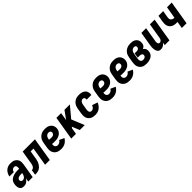

<svg xmlns="http://www.w3.org/2000/svg" viewBox="514 -2246 3971 3971"><g transform="rotate(-45 2500.0 -260.0)"><path d="M129 8Q108 8 88.5 3Q69 -2 54.5 -14.5Q40 -27 31 -44.5Q22 -62 18.5 -81.5Q15 -101 15 -121.5Q15 -142 19 -163Q23 -189 34 -214Q45 -239 65.5 -258.5Q86 -278 111 -290Q136 -302 162 -309.5Q188 -317 214.5 -319Q241 -321 266 -321H311L314 -339Q316 -353 315.5 -368Q315 -383 309 -395Q303 -407 290.5 -414Q278 -421 264 -421Q250 -421 236 -416Q222 -411 211 -400.5Q200 -390 193.5 -377Q187 -364 185 -350H56Q60 -374 69.5 -397Q79 -420 93 -441Q107 -462 126.5 -479.5Q146 -497 169 -508Q192 -519 216 -523.5Q240 -528 264 -528Q292 -528 319 -523.5Q346 -519 369 -506.5Q392 -494 409.5 -474.5Q427 -455 436 -430Q445 -405 445.5 -377Q446 -349 441 -321L388 0H258L271 -80Q259 -61 244 -44Q229 -27 210.5 -15Q192 -3 171 2.5Q150 8 129 8ZM200 -99Q218 -99 235.5 -109Q253 -119 264.5 -134.5Q276 -150 282.5 -168.5Q289 -187 292 -205L293 -214H266Q255 -214 243.5 -213.5Q232 -213 220.5 -211Q209 -209 197.5 -206Q186 -203 175.5 -197Q165 -191 157.5 -181.5Q150 -172 148 -160Q146 -148 148.5 -136Q151 -124 158 -115.5Q165 -107 176.5 -103Q188 -99 200 -99Z M458 0 477 -114Q491 -114 505.5 -119.5Q520 -125 531 -137Q542 -149 548.5 -163Q555 -177 559 -191.5Q563 -206 565.5 -220.5Q568 -235 570 -249Q570 -251 570.5 -252.5Q571 -254 571 -255L572 -258Q572 -259 572 -259.5Q572 -260 572 -261L615 -520H974L888 0H750L817 -406H734L707 -243Q703 -219 698.5 -195.5Q694 -172 685.5 -149.5Q677 -127 664.5 -105Q652 -83 635 -64Q618 -45 596.5 -31Q575 -17 552 -10Q529 -3 505 -1.5Q481 0 458 0Z M1222 8Q1191 8 1161 2.5Q1131 -3 1105.5 -17Q1080 -31 1061.5 -53.5Q1043 -76 1033.5 -104Q1024 -132 1024 -162.5Q1024 -193 1029 -225L1049 -345Q1053 -370 1061.5 -394.5Q1070 -419 1085.5 -441Q1101 -463 1122 -480.5Q1143 -498 1167.5 -509Q1192 -520 1217.5 -524Q1243 -528 1268 -528Q1295 -528 1320.5 -524Q1346 -520 1369 -509.5Q1392 -499 1410 -482Q1428 -465 1439 -443Q1450 -421 1454 -395Q1458 -369 1453 -343Q1450 -320 1439 -298.5Q1428 -277 1411 -259Q1394 -241 1373 -228.5Q1352 -216 1329.5 -209Q1307 -202 1284 -200Q1261 -198 1238 -198Q1217 -198 1196.5 -198.5Q1176 -199 1155 -201Q1152 -183 1153.5 -164.5Q1155 -146 1163 -131Q1171 -116 1187.5 -107.5Q1204 -99 1222 -99Q1236 -99 1250 -102.5Q1264 -106 1276.5 -113.5Q1289 -121 1299.5 -132.5Q1310 -144 1317 -157L1424 -108Q1409 -82 1387 -59Q1365 -36 1337.5 -20.5Q1310 -5 1280.5 1.5Q1251 8 1222 8ZM1248 -304Q1260 -304 1273 -306.5Q1286 -309 1297.5 -316.5Q1309 -324 1316.5 -335.5Q1324 -347 1326 -359Q1328 -372 1325 -384.5Q1322 -397 1313.5 -405.5Q1305 -414 1293 -417.5Q1281 -421 1268 -421Q1251 -421 1233.5 -413.5Q1216 -406 1204 -392Q1192 -378 1185.5 -361Q1179 -344 1176 -327L1173 -308Q1191 -306 1210 -305Q1229 -304 1248 -304Z M1515 0 1601 -520H1739L1711 -346L1837 -520H1995L1795 -281L1909 0H1765L1699 -162L1698 -165L1677 -140L1653 0Z M2217 8Q2186 8 2156.5 2.5Q2127 -3 2102 -17.5Q2077 -32 2059 -54.5Q2041 -77 2032.5 -105Q2024 -133 2024 -163.5Q2024 -194 2029 -225L2049 -345Q2053 -369 2061.5 -393.5Q2070 -418 2084.5 -440Q2099 -462 2119.5 -479.5Q2140 -497 2164 -508.5Q2188 -520 2213.5 -524Q2239 -528 2263 -528Q2289 -528 2314.5 -524.5Q2340 -521 2363 -511.5Q2386 -502 2404.5 -486.5Q2423 -471 2434.5 -449Q2446 -427 2449 -402Q2452 -377 2448 -350Q2448 -349 2447.5 -347Q2447 -345 2447 -344H2310Q2310 -344 2310 -345Q2310 -346 2310 -346Q2312 -359 2311 -371.5Q2310 -384 2304 -394Q2298 -404 2287 -409Q2276 -414 2263 -414Q2248 -414 2232.5 -406.5Q2217 -399 2207 -385.5Q2197 -372 2191.5 -356.5Q2186 -341 2184 -326L2164 -206Q2161 -189 2161 -171.5Q2161 -154 2166.5 -139Q2172 -124 2186 -115Q2200 -106 2217 -106Q2232 -106 2247.5 -112Q2263 -118 2275 -129.5Q2287 -141 2295.5 -155Q2304 -169 2309 -184L2430 -143Q2417 -111 2396 -82Q2375 -53 2346 -31.5Q2317 -10 2283.5 -1Q2250 8 2217 8Z M2722 8Q2691 8 2661 2.5Q2631 -3 2605.5 -17Q2580 -31 2561.5 -53.5Q2543 -76 2533.5 -104Q2524 -132 2524 -162.5Q2524 -193 2529 -225L2549 -345Q2553 -370 2561.5 -394.5Q2570 -419 2585.5 -441Q2601 -463 2622 -480.5Q2643 -498 2667.5 -509Q2692 -520 2717.5 -524Q2743 -528 2768 -528Q2795 -528 2820.5 -524Q2846 -520 2869 -509.5Q2892 -499 2910 -482Q2928 -465 2939 -443Q2950 -421 2954 -395Q2958 -369 2953 -343Q2950 -320 2939 -298.5Q2928 -277 2911 -259Q2894 -241 2873 -228.5Q2852 -216 2829.5 -209Q2807 -202 2784 -200Q2761 -198 2738 -198Q2717 -198 2696.5 -198.5Q2676 -199 2655 -201Q2652 -183 2653.5 -164.5Q2655 -146 2663 -131Q2671 -116 2687.5 -107.5Q2704 -99 2722 -99Q2736 -99 2750 -102.5Q2764 -106 2776.5 -113.5Q2789 -121 2799.5 -132.5Q2810 -144 2817 -157L2924 -108Q2909 -82 2887 -59Q2865 -36 2837.5 -20.5Q2810 -5 2780.5 1.5Q2751 8 2722 8ZM2748 -304Q2760 -304 2773 -306.5Q2786 -309 2797.5 -316.5Q2809 -324 2816.5 -335.5Q2824 -347 2826 -359Q2828 -372 2825 -384.5Q2822 -397 2813.5 -405.5Q2805 -414 2793 -417.5Q2781 -421 2768 -421Q2751 -421 2733.5 -413.5Q2716 -406 2704 -392Q2692 -378 2685.5 -361Q2679 -344 2676 -327L2673 -308Q2691 -306 2710 -305Q2729 -304 2748 -304Z M3222 8Q3191 8 3161 2.5Q3131 -3 3105.5 -17Q3080 -31 3061.5 -53.5Q3043 -76 3033.5 -104Q3024 -132 3024 -162.5Q3024 -193 3029 -225L3049 -345Q3053 -370 3061.5 -394.5Q3070 -419 3085.5 -441Q3101 -463 3122 -480.5Q3143 -498 3167.5 -509Q3192 -520 3217.5 -524Q3243 -528 3268 -528Q3295 -528 3320.5 -524Q3346 -520 3369 -509.5Q3392 -499 3410 -482Q3428 -465 3439 -443Q3450 -421 3454 -395Q3458 -369 3453 -343Q3450 -320 3439 -298.5Q3428 -277 3411 -259Q3394 -241 3373 -228.5Q3352 -216 3329.5 -209Q3307 -202 3284 -200Q3261 -198 3238 -198Q3217 -198 3196.5 -198.5Q3176 -199 3155 -201Q3152 -183 3153.5 -164.5Q3155 -146 3163 -131Q3171 -116 3187.5 -107.5Q3204 -99 3222 -99Q3236 -99 3250 -102.5Q3264 -106 3276.5 -113.5Q3289 -121 3299.5 -132.5Q3310 -144 3317 -157L3424 -108Q3409 -82 3387 -59Q3365 -36 3337.5 -20.5Q3310 -5 3280.5 1.5Q3251 8 3222 8ZM3248 -304Q3260 -304 3273 -306.5Q3286 -309 3297.5 -316.5Q3309 -324 3316.5 -335.5Q3324 -347 3326 -359Q3328 -372 3325 -384.5Q3322 -397 3313.5 -405.5Q3305 -414 3293 -417.5Q3281 -421 3268 -421Q3251 -421 3233.5 -413.5Q3216 -406 3204 -392Q3192 -378 3185.5 -361Q3179 -344 3176 -327L3173 -308Q3191 -306 3210 -305Q3229 -304 3248 -304Z M3717 8Q3686 8 3656.5 3Q3627 -2 3602 -16.5Q3577 -31 3559 -54Q3541 -77 3532.5 -104.5Q3524 -132 3524 -163Q3524 -194 3529 -225L3549 -345Q3553 -370 3562 -395Q3571 -420 3587 -442.5Q3603 -465 3625 -482Q3647 -499 3671.5 -509.5Q3696 -520 3722 -524Q3748 -528 3774 -528Q3799 -528 3823.5 -524.5Q3848 -521 3869.5 -511Q3891 -501 3908 -485Q3925 -469 3935 -447.5Q3945 -426 3947.5 -401.5Q3950 -377 3946 -351Q3944 -337 3938.5 -323Q3933 -309 3923 -297Q3913 -285 3900 -276.5Q3887 -268 3873 -262Q3888 -252 3900.5 -238Q3913 -224 3919.5 -206.5Q3926 -189 3927.5 -169.5Q3929 -150 3925 -130Q3922 -108 3912 -87Q3902 -66 3885.5 -49Q3869 -32 3848 -21Q3827 -10 3805 -3.5Q3783 3 3761 5.5Q3739 8 3717 8ZM3719 -99Q3731 -99 3743.5 -101.5Q3756 -104 3768 -109.5Q3780 -115 3788 -126Q3796 -137 3798 -149Q3801 -163 3796.5 -176.5Q3792 -190 3781.5 -198Q3771 -206 3757 -209Q3743 -212 3729 -212H3671L3688 -319H3747Q3758 -319 3769.5 -321Q3781 -323 3792 -329Q3803 -335 3810 -345Q3817 -355 3819 -367Q3820 -378 3818.5 -388.5Q3817 -399 3810.5 -406.5Q3804 -414 3793.5 -417.5Q3783 -421 3772 -421Q3755 -421 3737 -414Q3719 -407 3706 -393Q3693 -379 3686 -362Q3679 -345 3676 -327L3656 -207Q3654 -194 3653 -181.5Q3652 -169 3654 -156.5Q3656 -144 3660.5 -133Q3665 -122 3673.5 -114Q3682 -106 3694 -102.5Q3706 -99 3719 -99Z M4134 8Q4115 8 4097.5 2.5Q4080 -3 4067.5 -15Q4055 -27 4047.5 -43Q4040 -59 4035.5 -76.5Q4031 -94 4029.5 -112.5Q4028 -131 4028.5 -149.5Q4029 -168 4031.5 -187Q4034 -206 4037 -225L4086 -520H4224L4172 -206Q4170 -195 4169 -184.5Q4168 -174 4168 -163.5Q4168 -153 4170 -143Q4172 -133 4176.5 -124.5Q4181 -116 4190 -111Q4199 -106 4210 -106Q4223 -106 4236 -112Q4249 -118 4258 -128.5Q4267 -139 4272 -152Q4277 -165 4279 -178L4336 -520H4474L4388 0H4250L4260 -65Q4250 -49 4236 -35Q4222 -21 4205.5 -11Q4189 -1 4170.5 3.5Q4152 8 4134 8Z M4750 0 4775 -153Q4766 -152 4757 -151.5Q4748 -151 4739 -151Q4709 -151 4679.5 -158Q4650 -165 4626 -180Q4602 -195 4585.5 -218.5Q4569 -242 4562 -270Q4555 -298 4557 -329Q4559 -360 4564 -391L4586 -520H4724L4699 -372Q4697 -357 4696 -342Q4695 -327 4699 -313Q4703 -299 4712.5 -288.5Q4722 -278 4734 -271Q4746 -264 4760.5 -261Q4775 -258 4790 -258Q4791 -258 4791.5 -258Q4792 -258 4792 -258L4836 -520H4974L4888 0Z"/></g></svg>

Font: Iosevka SS04 Heavy
Style: Italic
Weight: 900
Italic angle: -9°
Monospace: yes
Designer: Belleve Invis
Foundry: Belleve Invis
Version: Version 19.0.0; ttfautohint (v1.8.4)